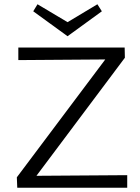

<svg xmlns="http://www.w3.org/2000/svg" viewBox="-20 -881 659 901"><path d="M297 -711 136 -828 156 -861 297 -777 437 -861 458 -828ZM577 -59V0H61L59 -49L474 -602L66 -599V-658H565L566 -610L151 -56Z"/></svg>

Font: Ysabeau SC
Style: Regular
Weight: 400
Designer: Christian Thalmann (Catharsis Fonts)
Version: Version 0.003